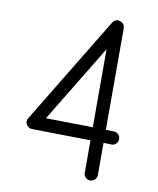

<svg xmlns="http://www.w3.org/2000/svg" viewBox="-79 -746 666 809"><g transform="rotate(10 254.0 -341.5)"><path d="M362 1C377 1 390 -12 390 -27V-165L424 -164C424.5 -164 425.1 -163.9 425.6 -163.9C439.9 -163.9 452 -176.6 452 -192C452 -207 441 -219 425 -220L390 -221V-656C390 -672 376 -684 360 -684C351 -684 343 -679 338 -671L60 -213C57 -208 55 -204 55 -198C55 -183 69 -170 83 -170L334 -166V-27C334 -12 346 1 362 1ZM334 -556V-222L133 -225Z"/></g></svg>

Font: Comic Neue
Style: Normal
Weight: 400
Designer: Craig Rozynski
Foundry: Craig Rozynski
Version: Version 2.003